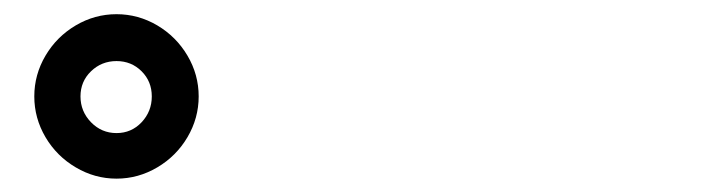

<svg xmlns="http://www.w3.org/2000/svg" viewBox="-20 -830 1017 276"><path d="M147.5 -809.6Q178.7 -809.6 206.1 -793.5Q233.4 -777.3 249.5 -750Q265.6 -722.7 265.6 -691.4Q265.6 -660.2 249.5 -632.8Q233.4 -605.5 206.1 -589.4Q178.7 -573.2 147.5 -573.2Q116.2 -573.2 88.9 -589.4Q61.5 -605.5 45.4 -632.8Q29.3 -660.2 29.3 -691.4Q29.3 -722.7 45.4 -750Q61.5 -777.3 88.9 -793.5Q116.2 -809.6 147.5 -809.6ZM147.5 -638.7Q168.9 -638.7 183.6 -654.3Q198.2 -669.9 198.2 -691.4Q198.2 -712.9 183.6 -727.5Q168.9 -742.2 147.5 -742.2Q126 -742.2 110.8 -727.5Q95.7 -712.9 95.7 -691.4Q95.7 -669.9 110.8 -654.3Q126 -638.7 147.5 -638.7Z"/></svg>

Font: Min Sans Black
Style: Regular
Weight: 900
Designer: Jinseong-Kim, NotoSansCJK, Nunito
Foundry: Jinseong-Kim
Version: Version 1.000